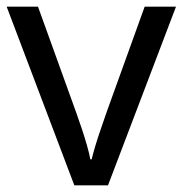

<svg xmlns="http://www.w3.org/2000/svg" viewBox="-20 -556 548 576"><path d="M203 0 0 -536H94L208 -220Q216 -198 225 -171Q234 -144 241 -119.5Q248 -95 251 -78H255Q259 -95 266.5 -120Q274 -145 283.5 -172Q293 -199 300 -220L414 -536H508L304 0Z"/></svg>

Font: ltelugu15
Style: Book
Weight: 400
Designer: Jelle Bosma - Monotype Design Team
Foundry: Monotype Imaging Inc.
Version: Version 2.003